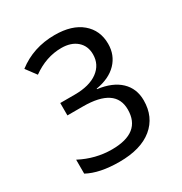

<svg xmlns="http://www.w3.org/2000/svg" viewBox="-171 -852 941 990"><g transform="rotate(-30 300.0 -357.0)"><path d="M342.8 -376V-373Q429.7 -361.8 476.3 -317.4Q522.9 -272.9 522.9 -203.1Q522.9 -104 453.6 -47.1Q384.3 9.8 256.8 9.8Q138.7 9.8 67.9 -28.8V-111.8Q157.7 -64.9 254.9 -64.9Q428.2 -64.9 428.2 -203.1Q428.2 -332 235.8 -332H143.1V-405.8H229Q316.9 -405.8 366 -441.9Q415 -478 415 -539.1Q415 -589.4 380.9 -619.1Q346.7 -648.9 289.1 -648.9Q198.2 -648.9 116.2 -589.8L70.8 -650.9Q165.5 -724.1 293 -724.1Q395 -724.1 452.4 -675.8Q509.8 -627.4 509.8 -546.9Q509.8 -480 466.1 -434.6Q422.4 -389.2 342.8 -376Z"/></g></svg>

Font: Droid Sans Mono
Style: Regular
Weight: 400
Monospace: yes
Foundry: Ascender Corporation
Version: Version 1.00 build 112